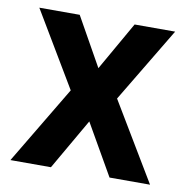

<svg xmlns="http://www.w3.org/2000/svg" viewBox="-65 -591 636 654"><g transform="rotate(10 253.0 -264.0)"><path d="M159.2 -528.3 253.4 -360.4 349.1 -528.3H489.3L334 -269.5L495.6 0H355.5L254.4 -176.3L152.8 0H12.7L173.8 -269.5L19.5 -528.3Z"/></g></svg>

Font: Vazirmatn RD FD SemiBold
Style: Regular
Weight: 600
Designer: Saber Rastikerdar
Foundry: Saber Rastikerdar
Version: Version 33.003